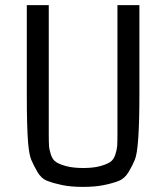

<svg xmlns="http://www.w3.org/2000/svg" viewBox="-20 -720 651 752"><path d="M440 -193V-700H526V-349Q526 -135 508 -94Q500 -74 484.5 -47.5Q469 -21 445 -11.5Q421 -2 386.5 5Q352 12 305 12Q258 12 224 5Q190 -2 165.5 -11.5Q141 -21 126 -47.5Q111 -74 102.5 -94Q94 -114 90 -162Q85 -222 85 -349V-700H171V-193Q171 -163 172 -148.5Q173 -134 179.5 -114Q186 -94 200 -85Q214 -76 240.5 -69Q267 -62 306 -62Q345 -62 371 -69Q397 -76 411 -85Q425 -94 431.5 -114Q438 -134 439 -148.5Q440 -163 440 -193Z"/></svg>

Font: Strait
Style: Regular
Weight: 400
Width: 3
Designer: Eduardo Rodriguez Tunni
Foundry: Eduardo Rodriguez Tunni
Version: Version 1.001